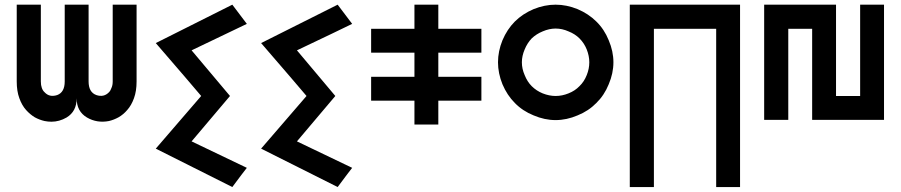

<svg xmlns="http://www.w3.org/2000/svg" viewBox="-20 -500 3758 801"><path d="M49.8 -480.5Q49.8 -373 49.8 -160.2Q49.8 -120.1 60.5 -90.8Q71.3 -60.5 88.9 -41Q105.5 -22.5 125 -10.7Q144.5 0 166 4.9Q180.7 7.8 194.3 7.8Q227.5 7.8 257.8 -9.8Q299.8 -35.2 299.8 -89.8Q299.8 -35.2 342.8 -9.8Q384.8 14.6 434.6 4.9Q455.1 0 474.6 -10.7Q495.1 -22.5 510.7 -41Q528.3 -60.5 539.1 -90.8Q549.8 -120.1 549.8 -160.2Q549.8 -266.6 549.8 -480.5Q516.6 -480.5 450.2 -480.5Q450.2 -373 450.2 -160.2Q450.2 -144.5 445.3 -133.8Q441.4 -122.1 434.6 -115.2Q413.1 -92.8 381.8 -103.5Q349.6 -115.2 349.6 -160.2Q349.6 -266.6 349.6 -480.5Q316.4 -480.5 250 -480.5Q250 -373 250 -160.2Q250 -115.2 218.8 -103.5Q186.5 -92.8 166 -115.2Q158.2 -122.1 154.3 -133.8Q150.4 -144.5 150.4 -160.2Q150.4 -266.6 150.4 -480.5Q117.2 -480.5 49.8 -480.5Z M949.2 280.3Q869.1 240.2 629.9 120.1Q676.8 65.4 819.3 -99.6Q772.5 -155.3 629.9 -320.3Q710 -360.4 949.2 -480.5Q964.8 -460 1009.8 -400.4Q952.1 -372.1 779.3 -290Q819.3 -242.2 939.5 -99.6Q899.4 -52.7 779.3 89.8Q836.9 117.2 1009.8 200.2Q994.1 219.7 949.2 280.3Z M1388.7 280.3Q1308.6 240.2 1069.3 120.1Q1116.2 65.4 1258.8 -99.6Q1211.9 -155.3 1069.3 -320.3Q1149.4 -360.4 1388.7 -480.5Q1404.3 -460 1449.2 -400.4Q1391.6 -372.1 1218.8 -290Q1258.8 -242.2 1378.9 -99.6Q1338.9 -52.7 1218.8 89.8Q1276.4 117.2 1449.2 200.2Q1433.6 219.7 1388.7 280.3Z M1988.3 -379.9Q1928.7 -379.9 1808.6 -379.9Q1808.6 -413.1 1808.6 -480.5Q1775.4 -480.5 1709 -480.5Q1709 -446.3 1709 -379.9Q1648.4 -379.9 1528.3 -379.9Q1528.3 -346.7 1528.3 -280.3Q1588.9 -280.3 1709 -280.3Q1709 -247.1 1709 -179.7Q1648.4 -179.7 1528.3 -179.7Q1528.3 -146.5 1528.3 -80.1Q1588.9 -80.1 1709 -80.1Q1709 -46.9 1709 19.5Q1742.2 19.5 1808.6 19.5Q1808.6 -13.7 1808.6 -80.1Q1868.2 -80.1 1988.3 -80.1Q1988.3 -113.3 1988.3 -179.7Q1928.7 -179.7 1808.6 -179.7Q1808.6 -212.9 1808.6 -280.3Q1868.2 -280.3 1988.3 -280.3Q1988.3 -313.5 1988.3 -379.9Z M2467.8 -70.3Q2435.5 -37.1 2389.6 -18.6Q2343.8 1 2297.9 1Q2252 1 2206.1 -18.6Q2160.2 -37.1 2127.9 -70.3Q2095.7 -102.5 2076.2 -148.4Q2057.6 -194.3 2057.6 -240.2Q2057.6 -286.1 2076.2 -332Q2095.7 -377.9 2127.9 -410.2Q2160.2 -442.4 2206.1 -461.9Q2252 -480.5 2297.9 -480.5Q2343.8 -480.5 2389.6 -461.9Q2435.5 -442.4 2467.8 -410.2Q2501 -377.9 2519.5 -332Q2539.1 -286.1 2539.1 -240.2Q2539.1 -194.3 2519.5 -148.4Q2501 -102.5 2467.8 -70.3ZM2438.5 -240.2Q2438.5 -266.6 2427.7 -293.9Q2417 -320.3 2397.5 -339.8Q2378.9 -358.4 2351.6 -369.1Q2325.2 -380.9 2297.9 -380.9Q2271.5 -380.9 2244.1 -369.1Q2217.8 -358.4 2198.2 -339.8Q2179.7 -320.3 2168.9 -293.9Q2157.2 -266.6 2157.2 -240.2Q2157.2 -212.9 2168.9 -186.5Q2179.7 -159.2 2198.2 -140.6Q2217.8 -121.1 2244.1 -110.4Q2271.5 -99.6 2297.9 -99.6Q2325.2 -99.6 2351.6 -110.4Q2378.9 -121.1 2397.5 -140.6Q2417 -159.2 2427.7 -186.5Q2438.5 -212.9 2438.5 -240.2Z M2607.4 280.3Q2607.4 89.8 2607.4 -480.5Q2722.7 -480.5 3067.4 -480.5Q3067.4 -290 3067.4 280.3Q3043 280.3 2967.8 280.3Q2967.8 115.2 2967.8 -379.9Q2902.3 -379.9 2708 -379.9Q2708 -214.8 2708 280.3Q2682.6 280.3 2607.4 280.3Z M3268.6 0Q3243.2 0 3168 0Q3168 -120.1 3168 -480.5Q3243.2 -480.5 3467.8 -480.5Q3467.8 -384.8 3467.8 -99.6Q3493.2 -99.6 3568.4 -99.6Q3568.4 -195.3 3568.4 -480.5Q3592.8 -480.5 3668 -480.5Q3668 -360.4 3668 0Q3592.8 0 3368.2 0Q3368.2 -94.7 3368.2 -379.9Q3342.8 -379.9 3268.6 -379.9Q3268.6 -285.2 3268.6 0Z"/></svg>

Font: Alibu-Mazigh Belqasem 1
Style: Bold
Weight: 400
Designer: Mazigh Mubarik Belqasem
Version: Version 1.0